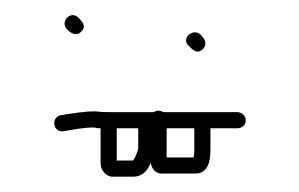

<svg xmlns="http://www.w3.org/2000/svg" viewBox="-20 -395 389 250"><path d="M254 -200V-228H289C295 -228 300 -232 300 -238C300 -244 295 -249 289 -249H193C191 -250 188 -251 186 -251C184 -251 182 -250 180 -249H126C119 -249 112 -249 104 -250C87 -250 74 -247 59 -245C46 -242 49 -223 62 -224C75 -226 87 -229 103 -229C106 -228 108 -228 111 -228V-182C111 -173 119 -164 128 -165H154C163 -165 170 -170 175 -180C176 -181 176 -183 176 -184C178 -173 184 -168 194 -169H234C250 -169 254 -183 254 -200ZM226 -335C231 -330 237 -324 244 -331C251 -338 246 -345 241 -350C231 -359 215 -345 226 -335ZM67 -357C72 -352 79 -347 86 -354C93 -361 87 -367 82 -372C72 -382 58 -367 67 -357ZM153 -186H132V-228H160V-203C160 -199 156 -189 153 -186ZM197 -228H233V-200C233 -197 233 -193 232 -190H197Z"/></svg>

Font: Be Happy
Style: Regular
Weight: 500
Designer: Mew Too
Foundry: Cannot Into Space Fonts
Version: Version 0.9977